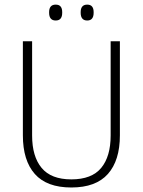

<svg xmlns="http://www.w3.org/2000/svg" viewBox="-20 -822 634 852"><path d="M296.5 10Q187.5 10 134.5 -50Q81.5 -110 81.5 -221.5V-639H122.5V-221Q122.5 -127.5 164.8 -76.8Q207 -26 296.5 -26Q387 -26 429 -76.8Q471 -127.5 471 -221V-639H512V-221.5Q512 -110 458.8 -50Q405.5 10 296.5 10ZM227 -731Q212.5 -731 205.2 -739.8Q198 -748.5 198 -765V-768.5Q198 -784.5 205.2 -793Q212.5 -801.5 227 -801.5Q242 -801.5 249 -793Q256 -784.5 256 -768.5V-765Q256 -748.5 249 -739.8Q242 -731 227 -731ZM367 -731Q352.5 -731 345.2 -739.8Q338 -748.5 338 -765V-768.5Q338 -784.5 345.2 -793Q352.5 -801.5 367 -801.5Q381.5 -801.5 388.5 -793Q395.5 -784.5 395.5 -768.5V-765Q395.5 -748.5 388.5 -739.8Q381.5 -731 367 -731Z"/></svg>

Font: Anek Latin ExtraLight
Style: Regular
Weight: 250
Designer: Yesha Goshar
Foundry: Ek Type
Version: Version 1.003